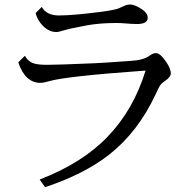

<svg xmlns="http://www.w3.org/2000/svg" viewBox="-20 -775 840 832"><path d="M161.1 -745.1Q181.6 -708 235.4 -708Q294.9 -708 417 -723.6Q472.7 -731 493.2 -738.3Q499 -740.2 517.1 -749Q530.8 -755.4 543.5 -755.4Q565.4 -755.4 597.7 -732.9Q620.1 -717.3 620.1 -697.8Q620.1 -670.9 573.7 -670.9Q552.7 -670.9 513.2 -674.3Q503.9 -675.3 482.9 -675.3Q411.6 -675.3 356 -665Q279.8 -650.9 255.4 -643.1Q233.9 -636.2 224.1 -636.2Q191.4 -636.2 163.6 -665.5Q141.6 -689 134.3 -718.3ZM87.9 -533.2Q101.6 -508.8 124 -501Q142.6 -494.1 184.1 -494.1Q229.5 -494.1 390.1 -501Q432.1 -502.9 526.9 -509.8Q532.7 -510.3 547.4 -511.2Q602.1 -514.2 630.4 -535.2Q643.6 -544.9 655.8 -544.9Q674.3 -544.9 699.7 -507.3Q720.2 -477.1 720.2 -457.5Q720.2 -440.9 694.3 -423.8Q680.2 -414.6 672.4 -402.8Q668.9 -397.5 654.3 -366.2Q578.1 -203.1 452.6 -104.5Q344.2 -20 175.3 36.1L151.9 2.9Q336.4 -67.9 446.8 -183.1Q558.6 -299.3 610.8 -469.2Q264.2 -444.3 193.4 -423.3Q169.4 -416 155.3 -416Q88.9 -416 59.1 -504.9Z"/></svg>

Font: BIZ UDPMincho
Style: Regular
Weight: 400
Designer: TypeBank Co., Ltd.
Foundry: Morisawa Inc.
Version: Version 1.06